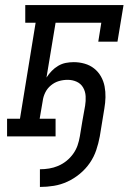

<svg xmlns="http://www.w3.org/2000/svg" viewBox="-20 -540 540 760"><path d="M138 200V130Q156 130 174.5 127Q193 124 210.5 116.5Q228 109 243 97Q258 85 269.5 69Q281 53 287 35.5Q293 18 296 0Q301 -30 306 -60.5Q311 -91 317 -122Q320 -140 319 -159Q318 -178 309 -193.5Q300 -209 283.5 -216.5Q267 -224 248 -224Q230 -224 213 -219Q196 -214 181.5 -202Q167 -190 159 -173.5Q151 -157 149 -140L137 -70H200V0H8V-70H59L121 -450H80V-520H469L445 -375H369L381 -450H200L164 -233Q173 -247 184.5 -259Q196 -271 210.5 -279.5Q225 -288 240.5 -291Q256 -294 272 -294Q294 -294 315 -288Q336 -282 352.5 -269Q369 -256 379.5 -237.5Q390 -219 394 -198Q398 -177 397.5 -155Q397 -133 393 -110L375 0Q370 27 361 54Q352 81 335.5 105Q319 129 296 148Q273 167 247 179Q221 191 193.5 195.5Q166 200 138 200Z"/></svg>

Font: Iosevka Gothic
Style: Italic
Weight: 400
Italic angle: -9°
Monospace: yes
Designer: Belleve Invis
Foundry: Belleve Invis
Version: Version 15.5.1; ttfautohint (v1.8.4)